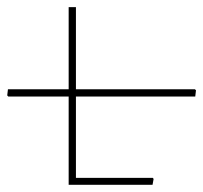

<svg xmlns="http://www.w3.org/2000/svg" viewBox="-83 -511 562 531"><path d="M338.9 0H106.9V-491.2H127V-19H339.8L341.8 -16.1ZM457 -244.1H-60.1L-63 -247.1L-61 -264.2H456.1L459 -261.2Z"/></svg>

Font: Datalegreya
Style: Gradient
Weight: 400
Designer: Figs Lab
Foundry: Figs Lab
Version: Version 1.002;PS 001.002;hotconv 1.0.70;makeotf.lib2.5.58329